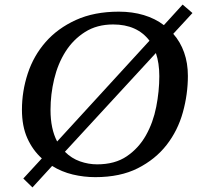

<svg xmlns="http://www.w3.org/2000/svg" viewBox="-20 -763 880 840"><path d="M76 -283C76 -235 83.8 -193.5 99.5 -158.5C115.2 -123.5 136.3 -94 163 -70L82 18L122 57L208 -37C236 -19.7 266.2 -7.2 298.5 0.5C330.8 8.2 363.7 12 397 12C469.7 12 531.7 -1 583 -27C634.3 -53 676.3 -87 709 -129C741.7 -171 765.3 -218.5 780 -271.5C794.7 -324.5 802 -377.7 802 -431C802 -468.3 796.5 -502.5 785.5 -533.5C774.5 -564.5 758.7 -591.7 738 -615L822 -706L779 -743L697 -653C671.7 -672.3 642.3 -687 609 -697C575.7 -707 539.3 -712 500 -712C428 -712 365.3 -699.8 312 -675.5C258.7 -651.2 214.5 -619 179.5 -579C144.5 -539 118.5 -493.2 101.5 -441.5C84.5 -389.8 76 -337 76 -283ZM201 -282C201 -327.3 206.3 -372.3 217 -417C227.7 -461.7 244.2 -501.7 266.5 -537C288.8 -572.3 317.3 -601 352 -623C386.7 -645 427.7 -656 475 -656C545 -656 598 -632.3 634 -585L230 -144C210.7 -180.7 201 -226.7 201 -282ZM677 -430C677 -386 672.5 -341.2 663.5 -295.5C654.5 -249.8 639.5 -208.3 618.5 -171C597.5 -133.7 569.7 -103.2 535 -79.5C500.3 -55.8 457 -44 405 -44C379.7 -44 354.7 -48.3 330 -57C305.3 -65.7 283.3 -79.7 264 -99L662 -531C672 -501.7 677 -468 677 -430Z"/></svg>

Font: PT Serif Caption
Style: Italic
Weight: 400
Italic angle: -12°
Designer: A.Korolkova, O.Umpeleva, V.Yefimov
Foundry: ParaType Ltd
Version: Version 1.000W OFL